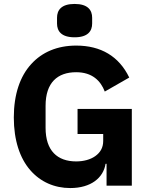

<svg xmlns="http://www.w3.org/2000/svg" viewBox="-20 -941 759 973"><path d="M520 -111H515C504 -40 441 12 336 12C256 12 185 -19 133 -79C81 -139 50 -229 50 -346C50 -463 82 -555 138 -616C193 -677 271 -710 366 -710C491 -710 583 -656 635 -548L511 -477C490 -532 447 -575 366 -575C271 -575 211 -522 211 -405V-293C211 -177 271 -123 366 -123C403 -123 438 -132 463 -150C488 -168 503 -192 503 -227V-262H373V-389H648V0H520ZM358 -752C291 -752 269 -783 269 -822V-851C269 -890 291 -921 358 -921C425 -921 447 -890 447 -851V-822C447 -783 425 -752 358 -752Z"/></svg>

Font: Plexus Sans Bold
Style: Regular
Weight: 700
Version: Version 2.001;PS 002.001;hotconv 1.0.70;makeotf.lib2.5.58329